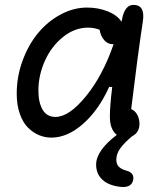

<svg xmlns="http://www.w3.org/2000/svg" viewBox="-20 -544 660 775"><path d="M187.5 11.5Q161.5 11.5 137.5 1.5Q113.5 -8.5 93 -28.8Q72.5 -49 60 -84.5Q47.5 -120 47.5 -166Q47.5 -234.5 71 -298.8Q94.5 -363 133.2 -410Q172 -457 224.2 -485.2Q276.5 -513.5 331.5 -513.5Q376.5 -513.5 415.2 -498Q454 -482.5 470.5 -456L472 -463.5Q477.5 -494.5 490 -510.2Q502.5 -526 523.5 -524Q566.5 -521 556.5 -457Q535 -315 509.5 -103.5Q525 -97.5 534 -80.8Q543 -64 543 -44.5Q543 -9.5 514 5.5Q483 31 466.2 53.8Q449.5 76.5 449.5 100.5Q449.5 119.5 460.5 129.8Q471.5 140 492.5 145.5Q507 149.5 513.8 159.2Q520.5 169 517.5 182.5Q511 214 469 210.5Q419.5 205.5 393.8 181.8Q368 158 368 120.5Q368 64 451.5 0.5Q423.5 -21.5 423.5 -73Q423.5 -116 433 -193H420.5Q378 -99 315 -43.8Q252 11.5 187.5 11.5ZM135 -178Q135 -130.5 152 -101.2Q169 -72 204 -72Q258.5 -72 326.5 -155Q394.5 -238 438.5 -365.5H436Q415 -365.5 400.8 -381.8Q386.5 -398 382 -424Q359 -432.5 335.5 -432.5Q281.5 -432.5 234.5 -394.8Q187.5 -357 161.2 -298.5Q135 -240 135 -178Z"/></svg>

Font: Monaspace Radon
Style: Regular
Weight: 400
Designer: Riley Cran & the Lettermatic Team
Foundry: Lettermatic
Version: Version 1.000 (Monaspace Radon)